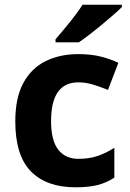

<svg xmlns="http://www.w3.org/2000/svg" viewBox="-20 -786 554 816"><path d="M300 10Q178 10 111.5 -57.5Q45 -125 45 -270Q45 -370 79 -433Q113 -496 173.5 -526Q234 -556 313 -556Q369 -556 410.5 -545Q452 -534 483 -519L439 -404Q404 -418 373.5 -427Q343 -436 313 -436Q197 -436 197 -271Q197 -189 227.5 -150Q258 -111 313 -111Q360 -111 396 -123.5Q432 -136 466 -158V-31Q432 -9 394.5 0.5Q357 10 300 10ZM498 -756Q484 -742 461 -722Q438 -702 411.5 -680Q385 -658 359.5 -638.5Q334 -619 315 -606H216V-619Q232 -638 253.5 -663.5Q275 -689 296 -716.5Q317 -744 331 -766H498Z"/></svg>

Font: Noto Sans Hanifi Rohingya
Style: Bold
Weight: 700
Designer: Monotype Design Team and DaltonMaag
Foundry: Google LLC
Version: Version 2.102; ttfautohint (v1.8.4.7-5d5b)